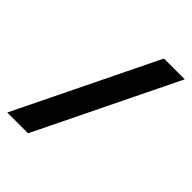

<svg xmlns="http://www.w3.org/2000/svg" viewBox="-236 -901 1084 1084"><g transform="rotate(45 306.0 -359.5)"><path d="M428 -780H594L184 61H18Z"/></g></svg>

Font: Sora-SIA
Style: Bold
Weight: 700
Designer: Jonathan Barnbrook, Julián Moncada
Foundry: Barnbrook Fonts
Version: Version 2.000